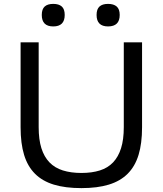

<svg xmlns="http://www.w3.org/2000/svg" viewBox="-20 -958 837 988"><path d="M254 -822Q195 -822 195 -881Q195 -911 210 -924.5Q225 -938 254 -938Q283 -938 298 -924.5Q313 -911 313 -881Q313 -822 254 -822ZM536 -822Q477 -822 477 -881Q477 -911 492 -924.5Q507 -938 536 -938Q565 -938 580.5 -924.5Q596 -911 596 -881Q596 -822 536 -822ZM399 10Q316 10 257 -8Q198 -26 160 -64Q122 -102 104 -161Q86 -220 86 -303V-740H179V-304Q179 -240 193 -195.5Q207 -151 234.5 -122.5Q262 -94 303.5 -81Q345 -68 399 -68Q453 -68 494 -81Q535 -94 562 -122.5Q589 -151 603 -195.5Q617 -240 617 -304V-740H711V-303Q711 -220 693 -161Q675 -102 637 -64Q599 -26 540 -8Q481 10 399 10Z"/></svg>

Font: Encode Sans Wide
Style: Regular
Weight: 400
Designer: Pablo Impallari, Andres Torresi
Foundry: Pablo Impallari, Andres Torresi
Version: Version 1.000; ttfautohint (v1.00) -l 8 -r 50 -G 200 -x 14 -